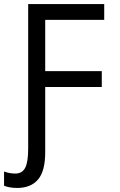

<svg xmlns="http://www.w3.org/2000/svg" viewBox="-74 -734 594 947"><path d="M-54 182V112Q-27 122 2 122Q35 122 50 94Q65 66 65 -1V-714H440V-636H149V-383H428V-305H149V17Q149 110 113.5 151.5Q78 193 11 193Q-28 193 -54 182Z"/></svg>

Font: Noto Sans Mono UI Cond
Style: Regular
Weight: 400
Width: 3
Monospace: yes
Designer: Monotype Design team
Foundry: Monotype Imaging Inc.
Version: Version 1.000